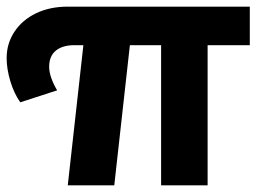

<svg xmlns="http://www.w3.org/2000/svg" viewBox="-35 -558 783 578"><path d="M717 -422H590V0H450V-422H356L309 0H169L216 -422H189Q153 -422 133 -405.5Q113 -389 113 -357Q113 -327 137 -286L26 -250Q7 -277 -4 -314Q-15 -351 -15 -383Q-15 -427 8.5 -462.5Q32 -498 73.5 -518Q115 -538 169 -538H717Z"/></svg>

Font: Montserrat Alternates
Style: Bold
Weight: 700
Designer: Julieta Ulanovsky
Foundry: Julieta Ulanovsky
Version: Version 7.200